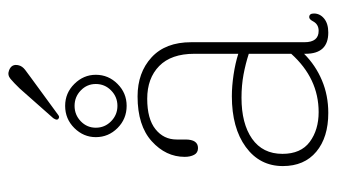

<svg xmlns="http://www.w3.org/2000/svg" viewBox="-189 -587 786 448"><g transform="rotate(-90 204.0 -363.0)"><path d="M40.5 -96Q40.5 -150 85 -182.5Q129.5 -215 203.5 -215Q227 -215 253.8 -211Q280.5 -207 302.5 -200V-302.5Q302.5 -356.5 274 -384.5Q245.5 -412.5 197.5 -412.5Q150.5 -412.5 126.5 -393.2Q102.5 -374 102.5 -344V-323.5Q102.5 -294 82.5 -294Q71.5 -294 66.8 -303Q62 -312 62 -325Q62 -369 98.5 -402Q135 -435 203 -435Q258.5 -435 294 -402.5Q329.5 -370 329.5 -310V-45.5Q329.5 -12.5 356 -12.5Q371.5 -12.5 378.5 -26Q383 -34.5 388 -34.5Q396.5 -34.5 396.5 -23.5Q396.5 -9.5 384.8 0.2Q373 10 352 10Q302.5 10 302.5 -43V-46.5Q275.5 -19.5 240.5 -4.8Q205.5 10 164.5 10Q107.5 10 74 -18Q40.5 -46 40.5 -96ZM69 -97Q69 -54 97 -33.2Q125 -12.5 166.5 -12.5Q245 -12.5 302.5 -76.5V-175.5Q279.5 -183 254 -187.8Q228.5 -192.5 200 -192.5Q139.5 -192.5 104.2 -167.8Q69 -143 69 -97ZM221.5 -710Q235 -724 244 -731.5Q253 -739 263.5 -735Q280 -729 275.5 -712Q273.5 -704 265.2 -697.5Q257 -691 247 -684L159.5 -620Q154.5 -616 150 -620.5Q148 -623 149.5 -626.5Q151 -630 152.5 -632ZM181 -460.5Q150.5 -460.5 129.2 -481.8Q108 -503 108 -532.5Q108 -561 129.2 -582.5Q150.5 -604 181 -604Q211 -604 232.2 -582.5Q253.5 -561 253.5 -532.5Q253.5 -503 232.2 -481.8Q211 -460.5 181 -460.5ZM181 -582Q160 -582 145 -567.5Q130 -553 130 -532.5Q130 -511.5 145 -496.8Q160 -482 181 -482Q202 -482 217 -496.8Q232 -511.5 232 -532.5Q232 -553 217 -567.5Q202 -582 181 -582Z"/></g></svg>

Font: Fraunces 144pt SuperSoft Thin
Style: Regular
Weight: 100
Version: Version 1.000;[0bf87f6ff]